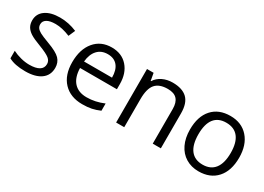

<svg xmlns="http://www.w3.org/2000/svg" viewBox="-15 -1099 2286 1663"><g transform="rotate(30 1128.0 -267.5)"><path d="M431.2 -146Q431.2 -71.3 375.5 -30.8Q319.8 9.8 219.2 9.8Q112.8 9.8 53.2 -23.9V-99.1Q91.8 -79.6 136 -68.4Q180.2 -57.1 221.2 -57.1Q284.7 -57.1 318.8 -77.4Q353 -97.7 353 -139.2Q353 -170.4 325.9 -192.6Q298.8 -214.8 220.2 -245.1Q145.5 -272.9 114 -293.7Q82.5 -314.5 67.1 -340.8Q51.8 -367.2 51.8 -403.8Q51.8 -469.2 105 -507.1Q158.2 -544.9 251 -544.9Q337.4 -544.9 419.9 -509.8L391.1 -443.8Q310.5 -477.1 245.1 -477.1Q187.5 -477.1 158.2 -459Q128.9 -440.9 128.9 -409.2Q128.9 -387.7 139.9 -372.6Q150.9 -357.4 175.3 -343.8Q199.7 -330.1 269 -304.2Q364.3 -269.5 397.7 -234.4Q431.2 -199.2 431.2 -146Z M789.1 9.8Q670.4 9.8 601.8 -62.5Q533.2 -134.8 533.2 -263.2Q533.2 -392.6 596.9 -468.8Q660.6 -544.9 768.1 -544.9Q868.7 -544.9 927.2 -478.8Q985.8 -412.6 985.8 -304.2V-252.9H617.2Q619.6 -158.7 664.8 -109.9Q710 -61 792 -61Q878.4 -61 962.9 -97.2V-24.9Q919.9 -6.3 881.6 1.7Q843.3 9.8 789.1 9.8ZM767.1 -477.1Q702.6 -477.1 664.3 -435.1Q626 -393.1 619.1 -318.8H898.9Q898.9 -395.5 864.7 -436.3Q830.6 -477.1 767.1 -477.1Z M1490.2 0V-346.2Q1490.2 -411.6 1460.4 -443.8Q1430.7 -476.1 1367.2 -476.1Q1283.2 -476.1 1244.1 -430.7Q1205.1 -385.3 1205.1 -280.8V0H1124V-535.2H1189.9L1203.1 -461.9H1207Q1231.9 -501.5 1276.9 -523.2Q1321.8 -544.9 1377 -544.9Q1473.6 -544.9 1522.5 -498.3Q1571.3 -451.7 1571.3 -349.1V0Z M2199.7 -268.1Q2199.7 -137.2 2133.8 -63.7Q2067.9 9.8 1951.7 9.8Q1879.9 9.8 1824.2 -23.9Q1768.6 -57.6 1738.3 -120.6Q1708 -183.6 1708 -268.1Q1708 -398.9 1773.4 -471.9Q1838.9 -544.9 1955.1 -544.9Q2067.4 -544.9 2133.5 -470.2Q2199.7 -395.5 2199.7 -268.1ZM1792 -268.1Q1792 -165.5 1833 -111.8Q1874 -58.1 1953.6 -58.1Q2033.2 -58.1 2074.5 -111.6Q2115.7 -165 2115.7 -268.1Q2115.7 -370.1 2074.5 -423.1Q2033.2 -476.1 1952.6 -476.1Q1873 -476.1 1832.5 -423.8Q1792 -371.6 1792 -268.1Z"/></g></svg>

Font: CAA NEO Sans
Style: Regular
Weight: 400
Version: Version 1.10